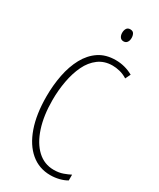

<svg xmlns="http://www.w3.org/2000/svg" viewBox="-230 -983 880 1064"><g transform="rotate(30 210.5 -451.0)"><path d="M286 -689Q234 -689 196.5 -661Q159 -633 136.5 -586Q114 -539 103 -479.5Q92 -420 92 -357Q92 -258 116.5 -183Q141 -108 185.5 -66.5Q230 -25 291 -25Q324 -25 350 -34.5Q376 -44 393 -53V-16Q373 -4 345.5 3Q318 10 289 10Q217 10 164 -34.5Q111 -79 82 -161.5Q53 -244 53 -358Q53 -430 66 -496Q79 -562 107 -613.5Q135 -665 179 -694.5Q223 -724 286 -724Q345 -724 397 -695L381 -662Q357 -677 332.5 -683Q308 -689 286 -689ZM270 -912Q287 -912 293.5 -900.5Q300 -889 300 -874Q300 -856 292 -845.5Q284 -835 270 -835Q255 -835 247.5 -846Q240 -857 240 -873Q240 -889 247 -900.5Q254 -912 270 -912Z"/></g></svg>

Font: Noto Sans Tamil ExtraCondensed ExtraLight
Style: Regular
Weight: 200
Width: 2
Designer: Jelle Bosma - Monotype Design Team
Foundry: Monotype Imaging Inc.
Version: Version 2.004; ttfautohint (v1.8.4.7-5d5b)